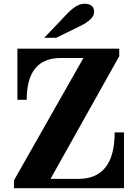

<svg xmlns="http://www.w3.org/2000/svg" viewBox="-20 -988 728 1008"><path d="M630.9 0H53.2V-41L418 -683.6H299.3Q120.1 -683.6 120.1 -463.9H71.3V-732.4H606V-692.9L245.1 -48.8H390.6Q582 -48.8 582 -293H630.9ZM274.9 -789.6H212.4L325.7 -908.7Q379.9 -968.3 422.9 -968.3Q474.1 -968.3 474.1 -925.3Q474.1 -885.3 395.5 -848.6Z"/></svg>

Font: Munson
Style: Bold
Weight: 700
Designer: Paul James MIller
Foundry: High-Logic / Made with FontCreator
Version: Version 2.10;May 5, 2019;FontCreator 11.5.0.2430 64-bit